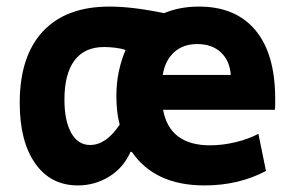

<svg xmlns="http://www.w3.org/2000/svg" viewBox="-20 -549 897 584"><path d="M217 15Q134 15 87 -52Q40 -119 40 -236Q40 -378 110.5 -453.5Q181 -529 313 -529Q348 -529 389.5 -524Q431 -519 479 -509Q527 -529 585 -529Q697 -529 757 -457Q817 -385 817 -249Q817 -240 817 -231.5Q817 -223 816 -215H476Q496 -107 619 -107Q657 -107 696.5 -116.5Q736 -126 766 -142L789 -29Q706 15 602 15Q451 15 381 -87H377Q355 -38 311.5 -11.5Q268 15 217 15ZM475 -321H682Q679 -364 652 -389.5Q625 -415 580 -415Q537 -415 509.5 -390Q482 -365 475 -321ZM254 -108Q303 -108 344 -170Q334 -207 334 -257Q334 -297 341.5 -332Q349 -367 362 -397Q347 -402 329 -404Q311 -406 297 -406Q237 -406 206.5 -365Q176 -324 176 -246Q176 -182 196.5 -145Q217 -108 254 -108Z"/></svg>

Font: Secular One
Style: Regular
Weight: 400
Designer: Michal Sahar
Foundry: Hagilda
Version: Version 1.002; ttfautohint (v1.8.4.7-5d5b);gftools[0.9.29]